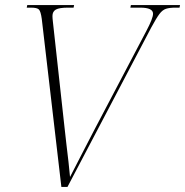

<svg xmlns="http://www.w3.org/2000/svg" viewBox="-20 -734 727 754"><path d="M144 -660Q140 -689 133 -696.5Q126 -704 102 -704H85L87 -714H271L269 -704H247Q213 -704 199.5 -696.5Q186 -689 186 -671Q186 -663 188 -646L233 -237Q236 -207 240.5 -170Q245 -133 249 -98Q253 -63 255 -39Q266 -60 282 -91.5Q298 -123 316.5 -158.5Q335 -194 352 -227L555 -613Q581 -662 581 -680Q581 -704 531 -704H492L494 -714H687L685 -704H669Q646 -704 632 -699.5Q618 -695 606 -679Q594 -663 574 -626L245 0H221Z"/></svg>

Font: Noto Serif Display SemiCondensed ExtraLight
Style: Italic
Weight: 200
Width: 4
Italic angle: -12°
Designer: Monotype Design Team
Foundry: Monotype Imaging Inc.
Version: Version 2.009